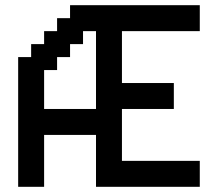

<svg xmlns="http://www.w3.org/2000/svg" viewBox="-20 -720 840 740"><path d="M250 -700V-650H200V-600H150V-550H100V-500H50V0H150V-200H350V0H750V-100H450V-300H650V-400H450V-600H750V-700ZM350 -600V-300H150V-450H200V-500H250V-550H300V-600Z"/></svg>

Font: Matrix Sans Video
Style: Regular
Weight: 400
Designer: Brad Neil
Version: Version 1.100